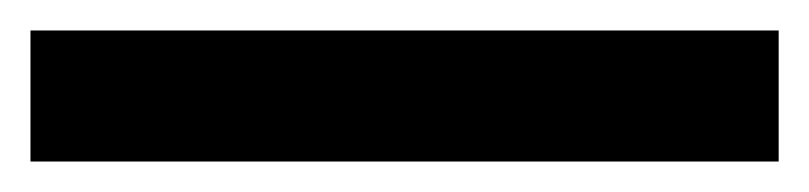

<svg xmlns="http://www.w3.org/2000/svg" viewBox="-23 -866 531 126"><path d="M488 -760V-846H-3V-760Z"/></svg>

Font: Noto Sans Devanagari UI SemiCondensed SemiBold
Style: Regular
Weight: 600
Width: 4
Designer: Jelle Bosma - Monotype Design Team
Foundry: Monotype Imaging Inc.
Version: Version 2.004